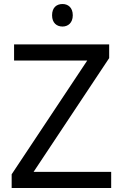

<svg xmlns="http://www.w3.org/2000/svg" viewBox="-20 -935 612 955"><path d="M291 -915C262 -915 239 -898 239 -859C239 -821 262 -803 291 -803C318 -803 342 -821 342 -859C342 -898 318 -915 291 -915ZM533 0V-80H147L523 -646V-714H50V-634H414L38 -68V0Z"/></svg>

Font: Noto Sans Miao
Style: Regular
Weight: 400
Designer: Monotype Design Team
Foundry: Monotype Imaging Inc.
Version: Version 2.003